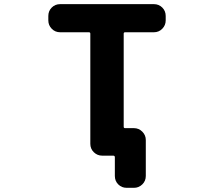

<svg xmlns="http://www.w3.org/2000/svg" viewBox="-20 -775 1040 933"><path d="M595.7 137.7Q571.3 137.7 554.7 121.1Q538.1 104.5 538.1 80.1V-10.7Q538.1 -18.6 530.3 -18.6H476.6Q453.1 -18.6 436 -35.2Q418.9 -51.8 418.9 -76.2V-611.3Q418.9 -618.2 412.1 -618.2H272.5Q248 -618.2 231.4 -635.3Q214.8 -652.3 214.8 -675.8V-697.3Q214.8 -721.7 231.4 -738.3Q248 -754.9 272.5 -754.9H727.5Q752 -754.9 768.6 -738.3Q785.2 -721.7 785.2 -697.3V-675.8Q785.2 -652.3 768.6 -635.3Q752 -618.2 727.5 -618.2H587.9Q581.1 -618.2 581.1 -611.3V-159.2Q581.1 -152.3 587.9 -152.3H630.9Q654.3 -152.3 671.4 -135.3Q688.5 -118.2 688.5 -94.7V80.1Q688.5 104.5 671.4 121.1Q654.3 137.7 630.9 137.7Z"/></svg>

Font: Rounded Mgen+ 2m bold
Style: Bold
Weight: 700
Designer: [Source Han Sans]
Ryoko NISHIZUKA  (kana & ideographs); Paul D. Hunt (Latin, Greek & Cyrillic); Wenlong ZHANG  (bopomofo
Version: Version 1.059.20150602